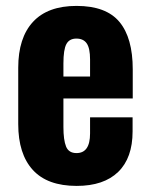

<svg xmlns="http://www.w3.org/2000/svg" viewBox="-20 -607 499 637"><path d="M190.4 -353H278.8V-409.7Q278.8 -446.8 267.8 -462.9Q256.8 -479 233.4 -479Q210 -479 200.2 -460.7Q190.4 -442.4 190.4 -396.5ZM234.4 9.8Q137.2 9.8 88.9 -43.2Q40.5 -96.2 40.5 -195.3V-382.3Q40.5 -481.4 89.4 -534.4Q138.2 -587.4 233.9 -587.4Q332 -587.4 376.2 -534.4Q420.4 -481.4 420.4 -377V-280.3H190.4V-185.5Q190.4 -142.6 199.2 -120.8Q208 -99.1 233.9 -99.1Q278.8 -99.1 278.8 -164.1V-217.8H419.9V-170.9Q419.9 -83 372.1 -36.6Q324.2 9.8 234.4 9.8Z"/></svg>

Font: Oswald
Style: DemiBold
Weight: 600
Designer: Vernon Adams
Foundry: Vernon Adams
Version: 3.0; ttfautohint (v0.95) -l 8 -r 50 -G 200 -x 0 -w "G" -W -c